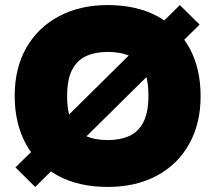

<svg xmlns="http://www.w3.org/2000/svg" viewBox="-20 -729 851 758"><path d="M119 9 41 -68 690 -709 768 -632ZM405 9Q291 9 208.5 -35.5Q126 -80 82 -161Q38 -242 38 -351Q38 -460 84 -540.5Q130 -621 213 -665Q296 -709 405 -709Q520 -709 602 -664.5Q684 -620 728 -539.5Q772 -459 772 -349Q772 -241 726.5 -160Q681 -79 598.5 -35Q516 9 405 9ZM405 -176Q455 -176 491 -192.5Q527 -209 546.5 -247.5Q566 -286 566 -351Q566 -416 547.5 -453.5Q529 -491 493 -507.5Q457 -524 405 -524Q356 -524 320 -507.5Q284 -491 264.5 -453Q245 -415 245 -349Q245 -285 263.5 -247Q282 -209 318 -192.5Q354 -176 405 -176Z"/></svg>

Font: REM Medium ExtraBold
Style: Regular
Weight: 800
Version: Version 1.005;gftools[0.9.28]